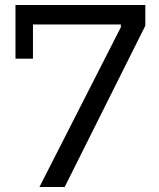

<svg xmlns="http://www.w3.org/2000/svg" viewBox="-20 -749 638 769"><path d="M138 0 464 -640V-651H112V-514H42V-729H562V-646L239 0Z"/></svg>

Font: Hubot Sans
Style: Regular
Weight: 400
Designer: Deni Anggara
Foundry: GitHub, Inc., Subsidiary of Microsoft Corporation
Version: Version 2.000